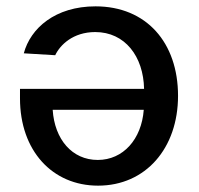

<svg xmlns="http://www.w3.org/2000/svg" viewBox="-20 -874 628 605"><path d="M281 -854C154 -854 76 -785 55 -706L154 -700C169 -732 210 -773 280 -773C374 -773 432 -696 434 -594H43V-564C43 -399 145 -289 289 -289C439 -289 541 -407 541 -572C541 -740 441 -854 281 -854ZM146 -528H433C426 -435 368 -370 288 -370C207 -370 152 -435 146 -528Z"/></svg>

Font: Wafeq Medium
Style: Regular
Weight: 500
Designer: Rasmus Andersson & Azza Alameddine
Foundry: Google & TypeTogether
Version: Version 3.000;January 28, 2025;FontCreator 15.0.0.3014 64-bi